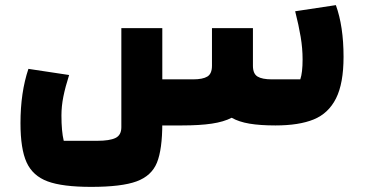

<svg xmlns="http://www.w3.org/2000/svg" viewBox="-20 -490 1427 750"><path d="M1322 -268Q1322 -164 1292.5 -105.5Q1263 -47 1205.5 -23.5Q1148 0 1056 0Q996 0 954.5 -7Q913 -14 885 -30Q854 -14 807 -7Q760 0 690 0H614V-9Q614 94 593 145.5Q572 197 513.5 218.5Q455 240 336 240Q224 240 166 218.5Q108 197 84 144.5Q60 92 60 -9Q60 -129 91 -221L250 -197Q235 -150 227.5 -112.5Q220 -75 220 -39Q220 23 229 60H360Q408 60 431 49Q454 38 454 7V-380H614V-180H734Q772 -180 790 -191Q808 -202 808 -233V-380H968V-233Q968 -202 986 -191Q1004 -180 1042 -180H1153Q1162 -206 1162 -258Q1162 -301 1154.5 -346Q1147 -391 1133 -446L1292 -470Q1322 -387 1322 -268Z"/></svg>

Font: Changa Black
Style: Regular
Weight: 900
Designer: Eduardo Rodriguez Tunni
Foundry: Eduardo Rodriguez Tunni
Version: Version 2.001; ttfautohint (v1.5.10-5e6f)